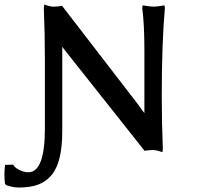

<svg xmlns="http://www.w3.org/2000/svg" viewBox="-204 -675 936 864"><path d="M-2 -98.1V-401.9Q-2 -525.4 -6.8 -640.1L-4.9 -654.8Q21 -645 37.1 -645Q44.9 -645 54.4 -646Q64 -647 69.3 -647.9L75.2 -648.9L415 -208Q438.5 -174.8 445.8 -166V-442.9Q445.8 -568.8 436 -639.2L438 -650.9Q473.6 -645 486.8 -645Q502 -645 536.1 -650.9L538.1 -640.1Q523.9 -481.9 523.9 -243.2Q523.9 -119.6 528.8 -4.9L526.9 9.8Q500 0 483.9 0Q476.1 0 466.8 1Q457.5 2 452.1 2.9L446.8 3.9L86.9 -450.2Q84.5 -453.1 80.6 -458.5Q76.7 -463.9 76.2 -464.8V-85.9Q76.2 -13.7 64 35.9Q51.8 85.4 26.4 114.7Q1 144 -34.4 156.5Q-69.8 168.9 -120.1 168.9Q-128.4 168.9 -137.5 167.7Q-146.5 166.5 -151.1 165.3Q-155.8 164.1 -165 161.4Q-174.3 158.7 -175.8 158.2L-181.2 152.8Q-184.1 138.2 -184.1 108.9Q-184.1 92.8 -181.2 66.9L-145 65.9Q-136.7 80.6 -116 90.3Q-95.2 100.1 -76.2 100.1Q-2 100.1 -2 -98.1Z"/></svg>

Font: Linear Smooth
Style: Bold
Weight: 700
Designer: Philipp H. Poll, Flanker
Foundry: Philipp H. Poll, reworked by Flanker
Version: Version 1.061 | FøM Fix